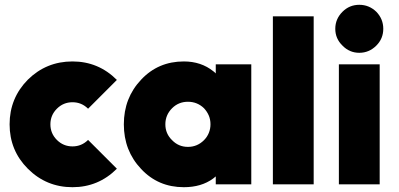

<svg xmlns="http://www.w3.org/2000/svg" viewBox="-20 -768 1662 800"><path d="M282 -512Q173 -512 96 -436Q20 -359 20 -250Q20 -141 96 -65Q173 12 282 12Q390 12 467 -65L347 -185Q320 -158 282 -158Q244 -158 217 -185Q190 -212 190 -250Q190 -288 217 -315Q244 -342 282 -342Q320 -342 347 -315L467 -435Q390 -512 282 -512Z M879 -500V-462Q877 -464 874.5 -466.5Q872 -469 869 -471Q818 -512 746 -512Q639 -512 568 -436Q496 -360 496 -250Q496 -140 568 -64Q639 12 746 12Q819 12 868 -24Q871 -26 873.5 -28.5Q876 -31 879 -33V0H1027V-500ZM763 -344Q802 -344 830 -317Q843 -303 850 -286.5Q857 -270 857 -250Q857 -231 850 -214Q843 -197 830 -184Q802 -156 763 -156Q724 -156 697 -184Q669 -211 669 -250Q669 -289 697 -317Q724 -344 763 -344Z M1117 -700V0H1287V-700Z M1392 0H1562V-500H1392ZM1577 -648Q1577 -689 1548 -719Q1518 -748 1477 -748Q1436 -748 1407 -719Q1377 -689 1377 -648Q1377 -607 1407 -578Q1436 -548 1477 -548Q1518 -548 1548 -578Q1577 -607 1577 -648Z"/></svg>

Font: Unageo
Style: Black
Weight: 900
Designer: Richard Sepsi
Foundry: Richard Sepsi
Version: Version 2.000